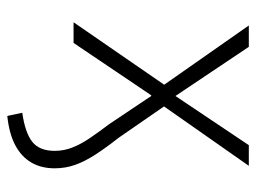

<svg xmlns="http://www.w3.org/2000/svg" viewBox="-110 -422 718 539"><g transform="rotate(90 249.5 -153.0)"><path d="M306 186 297 144Q353 136 378.5 116Q404 96 404 53Q404 27 394.5 3Q385 -21 368 -46Q351 -71 329 -100L250 -218H248L101 0H43L227 -267V-242L52 -492H112L250 -286L388 -492H446L273 -245V-263L367 -127Q396 -90 415 -60.5Q434 -31 443.5 -4Q453 23 453 53Q453 91 436.5 119Q420 147 387.5 164Q355 181 306 186Z"/></g></svg>

Font: Nunito Sans 7pt SemiCondensed ExtraLight
Style: Regular
Weight: 250
Width: 4
Designer: Vernon Adams
Foundry: Vernon Adams
Version: Version 3.101;gftools[0.9.27]